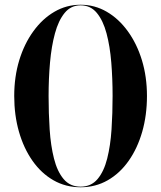

<svg xmlns="http://www.w3.org/2000/svg" viewBox="-20 -780 680 810"><path d="M320 10Q257 10 205.5 -19.5Q154 -49 117 -101.8Q80 -154.5 60 -224.2Q40 -294 40 -375Q40 -456 61.2 -525.8Q82.5 -595.5 120.8 -648.2Q159 -701 209.8 -730.5Q260.5 -760 320 -760Q379.5 -760 430.2 -730.5Q481 -701 519.2 -648.2Q557.5 -595.5 578.8 -525.8Q600 -456 600 -375Q600 -294 580 -224.2Q560 -154.5 523 -101.8Q486 -49 434.5 -19.5Q383 10 320 10ZM320 -757.5Q279 -757.5 252.8 -725.5Q226.5 -693.5 211.8 -639Q197 -584.5 191 -516.2Q185 -448 185 -375Q185 -302 189.5 -233.8Q194 -165.5 207.8 -111Q221.5 -56.5 248.5 -24.5Q275.5 7.5 320 7.5Q364.5 7.5 391.5 -24.5Q418.5 -56.5 432.2 -111Q446 -165.5 450.5 -233.8Q455 -302 455 -375Q455 -448 449.5 -516.2Q444 -584.5 429.5 -639Q415 -693.5 388.5 -725.5Q362 -757.5 320 -757.5Z"/></svg>

Font: Bodoni* 72pt Medium
Style: Regular
Weight: 500
Version: Version 2.3